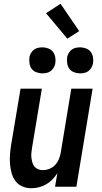

<svg xmlns="http://www.w3.org/2000/svg" viewBox="-20 -990 540 1018"><path d="M146 8Q121 8 98.5 -1.5Q76 -11 62 -30Q48 -49 41.5 -72.5Q35 -96 33 -121Q31 -146 33 -171.5Q35 -197 39 -222L89 -520H202L150 -207Q148 -193 146.5 -180Q145 -167 146.5 -154Q148 -141 151.5 -128.5Q155 -116 163 -106.5Q171 -97 182.5 -92.5Q194 -88 208 -88Q225 -88 242.5 -95Q260 -102 272.5 -115.5Q285 -129 292 -146Q299 -163 302 -180L358 -520H471L385 0H272L284 -72Q273 -54 258 -38.5Q243 -23 224.5 -12.5Q206 -2 186 3Q166 8 146 8ZM404 -601Q388 -601 372.5 -607Q357 -613 348 -625Q339 -637 336.5 -653.5Q334 -670 336 -687Q338 -698 344.5 -709Q351 -720 360.5 -727Q370 -734 381.5 -736.5Q393 -739 405 -739Q421 -739 436.5 -733Q452 -727 461 -715Q470 -703 473 -686.5Q476 -670 473 -653Q471 -642 464.5 -631Q458 -620 448.5 -613Q439 -606 427.5 -603.5Q416 -601 404 -601ZM204 -601Q188 -601 172.5 -607Q157 -613 148 -625Q139 -637 136.5 -653.5Q134 -670 136 -687Q138 -698 144.5 -709Q151 -720 160.5 -727Q170 -734 181.5 -736.5Q193 -739 205 -739Q221 -739 236.5 -733Q252 -727 261 -715Q270 -703 273 -686.5Q276 -670 273 -653Q271 -642 264.5 -631Q258 -620 248.5 -613Q239 -606 227.5 -603.5Q216 -601 204 -601ZM337 -785 224 -920 301 -970 400 -825Z"/></svg>

Font: Iosevka SS18
Style: Bold Italic
Weight: 700
Italic angle: -9°
Monospace: yes
Designer: Belleve Invis
Foundry: Belleve Invis
Version: Version 25.1.1; ttfautohint (v1.8.4)